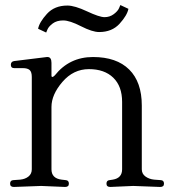

<svg xmlns="http://www.w3.org/2000/svg" viewBox="-20 -737 680 761"><path d="M20 0ZM168 -511Q184 -511 184 -488V-437Q184 -432 187.5 -432Q191 -432 197 -438Q255 -511 348.5 -511Q442 -511 492 -461.5Q542 -412 542 -319V-66Q542 -48 556.5 -37.5Q571 -27 591 -25L618 -23Q630 -22 630 -9Q630 4 615 4L508 0L417 4Q402 4 402 -9Q402 -22 414 -23L427 -25Q464 -31 464 -66V-333Q464 -395 429 -429Q394 -463 332.5 -463Q271 -463 227.5 -412.5Q184 -362 184 -313V-66Q184 -30 224 -25L241 -23Q253 -22 253 -9Q253 4 238 4L143 0L35 4Q20 4 20 -9Q20 -22 32 -23L60 -25Q80 -27 93 -37.5Q106 -48 106 -66V-432Q106 -452 97.5 -459.5Q89 -467 70 -467H36Q23 -467 23 -480Q23 -493 36 -495L166 -511Q167 -511 168 -511ZM373 -610Q346 -610 301 -633Q256 -656 230.5 -656Q205 -656 189 -644Q173 -632 168 -620L163 -608L131 -623Q136 -649 166 -682Q196 -715 247 -715Q276 -715 325 -692Q374 -669 394.5 -669Q415 -669 431 -681Q447 -693 452 -705L457 -717L489 -702Q484 -676 454 -643Q424 -610 373 -610Z"/></svg>

Font: Lustria
Style: Regular
Weight: 400
Designer: Matthew Desmond
Foundry: Matthew Desmond
Version: Version 001.001; ttfautohint (v1.6)